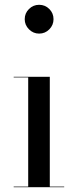

<svg xmlns="http://www.w3.org/2000/svg" viewBox="-20 -780 324 800"><path d="M143 -640Q118.5 -640 100.8 -657.8Q83 -675.5 83 -700Q83 -725 100.8 -742.5Q118.5 -760 143 -760Q168 -760 185.5 -742.5Q203 -725 203 -700Q203 -675.5 185.5 -657.8Q168 -640 143 -640ZM187.5 -460V-2.5H247.5V0H37V-2.5H97.5V-457.5H37V-460Z"/></svg>

Font: Bodoni Moda 72pt
Style: Regular
Weight: 400
Designer: Owen Earl
Foundry: indestructible type
Version: Version 2.005